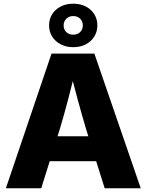

<svg xmlns="http://www.w3.org/2000/svg" viewBox="-20 -1017 792 1037"><path d="M11.7 0 258.3 -727.5H489.7L740.2 0H545.4L445.3 -318.8Q421.4 -398.9 398.4 -483.9Q375.5 -568.8 351.6 -664.6H395Q371.1 -568.8 348.9 -483.6Q326.7 -398.4 302.7 -318.8L202.6 0ZM180.2 -146.5V-281.2H571.8V-146.5ZM375.5 -762.2Q337.4 -762.2 307.9 -777.6Q278.3 -793 261.7 -819.6Q245.1 -846.2 245.1 -879.9Q245.1 -913.6 261.7 -940.2Q278.3 -966.8 307.9 -981.9Q337.4 -997.1 375.5 -997.1Q414.1 -997.1 443.4 -981.9Q472.7 -966.8 489.3 -940.2Q505.9 -913.6 505.9 -879.9Q505.9 -846.2 489.3 -819.6Q472.7 -793 443.4 -777.6Q414.1 -762.2 375.5 -762.2ZM375.5 -829.6Q398.4 -829.6 412.8 -843.8Q427.2 -857.9 427.2 -879.9Q427.2 -901.9 412.8 -916Q398.4 -930.2 375.5 -930.2Q353 -930.2 338.4 -916Q323.7 -901.9 323.7 -879.9Q323.7 -857.9 338.1 -843.8Q352.5 -829.6 375.5 -829.6Z"/></svg>

Font: Inter 24pt ExtraBold
Style: Regular
Weight: 800
Designer: Rasmus Andersson
Foundry: rsms
Version: Version 4.001;git-66647c0bb